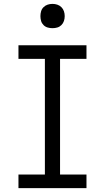

<svg xmlns="http://www.w3.org/2000/svg" viewBox="-20 -968 540 988"><path d="M75 0V-70H211V-665H75V-735H425V-665H289V-70H425V0ZM250 -823Q237 -823 225 -826.5Q213 -830 204 -839Q195 -848 191.5 -860Q188 -872 188 -885Q188 -898 191.5 -910Q195 -922 204 -931Q213 -940 225 -944Q237 -948 250 -948Q263 -948 275 -944Q287 -940 296 -931Q305 -922 309 -910Q313 -898 313 -885Q313 -872 309 -860Q305 -848 296 -839Q287 -830 275 -826.5Q263 -823 250 -823Z"/></svg>

Font: Iosevka
Style: Regular
Weight: 400
Monospace: yes
Designer: Belleve Invis
Foundry: Belleve Invis
Version: Version 33.2.3; ttfautohint (v1.8.4)